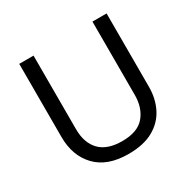

<svg xmlns="http://www.w3.org/2000/svg" viewBox="-159 -876 1050 1047"><g transform="rotate(-30 365.5 -352.0)"><path d="M640 -714V-252Q640 -178 610 -118.5Q580 -59 518.5 -24.5Q457 10 362 10Q229 10 159.5 -62.5Q90 -135 90 -254V-714H180V-251Q180 -164 226.5 -116Q273 -68 367 -68Q464 -68 507.5 -119.5Q551 -171 551 -252V-714Z"/></g></svg>

Font: Noto IKEA Arabic
Style: Regular
Weight: 400
Designer: Monotype Design Team
Foundry: Monotype Imaging Inc.
Version: Version 1.200